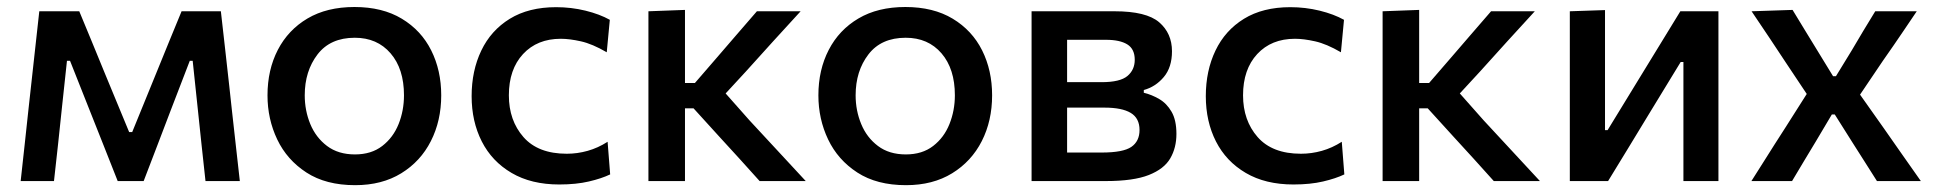

<svg xmlns="http://www.w3.org/2000/svg" viewBox="-20 -530 5666 562"><path d="M40.5 0Q46.5 -54 52.2 -106.8Q58 -159.5 63.5 -211.5L71 -279.5Q77 -333.5 83 -388.2Q89 -443 95 -497H212Q230.5 -452.5 249.2 -407.2Q268 -362 286 -317.5L358 -143.5H367L438 -317.5Q456.5 -363 474.8 -407.8Q493 -452.5 511.5 -497H626.5Q632.5 -444 638.8 -388.2Q645 -332.5 651 -279L658.5 -210Q664 -159.5 670 -106.8Q676 -54 682 0H581.5Q575.5 -53.5 569.8 -107.8Q564 -162 558.5 -215L544 -352H535.5L479.5 -206.5Q460 -155 440.2 -103.5Q420.5 -52 400.5 0H324.5Q304 -52 283.8 -103Q263.5 -154 243.5 -204.5L185 -352H176L161.5 -217Q156 -162.5 150 -108.2Q144 -54 138 0Z M1019.5 12Q934 12 877 -25Q820 -62 791.5 -121.8Q763 -181.5 763 -251Q763 -325.5 793.2 -384Q823.5 -442.5 880.2 -476Q937 -509.5 1017.5 -509.5Q1099.5 -509.5 1156.2 -475.2Q1213 -441 1242.2 -382.5Q1271.5 -324 1271.5 -251Q1271.5 -176.5 1241.2 -117Q1211 -57.5 1154.5 -22.8Q1098 12 1019.5 12ZM1019 -78Q1067 -78 1099 -102.8Q1131 -127.5 1146.8 -167Q1162.5 -206.5 1162.5 -251Q1162.5 -328.5 1123.2 -374Q1084 -419.5 1018.5 -419.5Q947 -419.5 909.5 -370.8Q872 -322 872 -251Q872 -206.5 888.2 -167Q904.5 -127.5 937.2 -102.8Q970 -78 1019 -78Z M1617 10Q1535 10 1477.5 -23.8Q1420 -57.5 1390.2 -116Q1360.5 -174.5 1360.5 -248.5Q1360.5 -323 1388.8 -382Q1417 -441 1472.2 -475Q1527.5 -509 1608 -509Q1652 -509 1693.8 -498.8Q1735.5 -488.5 1765 -472L1756 -377Q1714 -401.5 1680.5 -409Q1647 -416.5 1621.5 -416.5Q1552.5 -416.5 1511 -371.8Q1469.5 -327 1469.5 -251Q1469.5 -177.5 1512.2 -128.8Q1555 -80 1639 -80Q1670 -80 1700.2 -88.5Q1730.5 -97 1758.5 -115L1766 -19.5Q1741 -7.5 1703.8 1.2Q1666.5 10 1617 10Z M1878 0V-497L1985 -501V-287H2014L2078 -361Q2107 -395 2136.8 -429.2Q2166.5 -463.5 2195.5 -497H2323.5Q2283 -453 2243 -409Q2203 -365 2163.5 -321L2104 -256.5L2174 -177.5Q2215 -133 2256.5 -88.5Q2298 -44 2338.5 0H2203.5Q2174 -33 2144.2 -65.8Q2114.5 -98.5 2085 -130.5L2010 -213H1985V0Z M2632 12Q2546.5 12 2489.5 -25Q2432.5 -62 2404 -121.8Q2375.5 -181.5 2375.5 -251Q2375.5 -325.5 2405.8 -384Q2436 -442.5 2492.8 -476Q2549.5 -509.5 2630 -509.5Q2712 -509.5 2768.8 -475.2Q2825.5 -441 2854.8 -382.5Q2884 -324 2884 -251Q2884 -176.5 2853.8 -117Q2823.5 -57.5 2767 -22.8Q2710.5 12 2632 12ZM2631.5 -78Q2679.5 -78 2711.5 -102.8Q2743.5 -127.5 2759.2 -167Q2775 -206.5 2775 -251Q2775 -328.5 2735.8 -374Q2696.5 -419.5 2631 -419.5Q2559.5 -419.5 2522 -370.8Q2484.5 -322 2484.5 -251Q2484.5 -206.5 2500.8 -167Q2517 -127.5 2549.8 -102.8Q2582.5 -78 2631.5 -78Z M2999.5 0V-497H3242.5Q3335.5 -497 3373 -464.8Q3410.5 -432.5 3410.5 -380Q3410.5 -333 3386.5 -304.5Q3362.5 -276 3328 -266.5V-258.5Q3351 -253 3373 -240.2Q3395 -227.5 3409.2 -203Q3423.5 -178.5 3423.5 -138Q3423.5 -97.5 3405.5 -66.5Q3387.5 -35.5 3342.8 -17.8Q3298 0 3216.5 0ZM3217.5 -413.5H3103.5V-289.5H3204.5Q3258.5 -289.5 3280 -307.5Q3301.5 -325.5 3301.5 -355Q3301.5 -386.5 3279.8 -400Q3258 -413.5 3217.5 -413.5ZM3103.5 -83.5H3205Q3267.5 -83.5 3291.5 -100Q3315.5 -116.5 3315.5 -149.5Q3315.5 -184 3289.8 -199.5Q3264 -215 3213 -215H3103.5Z M3766 10Q3684 10 3626.5 -23.8Q3569 -57.5 3539.2 -116Q3509.5 -174.5 3509.5 -248.5Q3509.5 -323 3537.8 -382Q3566 -441 3621.2 -475Q3676.5 -509 3757 -509Q3801 -509 3842.8 -498.8Q3884.5 -488.5 3914 -472L3905 -377Q3863 -401.5 3829.5 -409Q3796 -416.5 3770.5 -416.5Q3701.5 -416.5 3660 -371.8Q3618.5 -327 3618.5 -251Q3618.5 -177.5 3661.2 -128.8Q3704 -80 3788 -80Q3819 -80 3849.2 -88.5Q3879.5 -97 3907.5 -115L3915 -19.5Q3890 -7.5 3852.8 1.2Q3815.5 10 3766 10Z M4027 0V-497L4134 -501V-287H4163L4227 -361Q4256 -395 4285.8 -429.2Q4315.5 -463.5 4344.5 -497H4472.5Q4432 -453 4392 -409Q4352 -365 4312.5 -321L4253 -256.5L4323 -177.5Q4364 -133 4405.5 -88.5Q4447 -44 4487.5 0H4352.5Q4323 -33 4293.2 -65.8Q4263.5 -98.5 4234 -130.5L4159 -213H4134V0Z M4575 0V-497L4678 -500.5V-149H4685.5L4778.5 -301Q4809 -350.5 4839 -399.8Q4869 -449 4898.5 -497H5010V0H4907.5V-348.5H4899.5L4808 -198.5Q4777.5 -148.5 4747.2 -98.5Q4717 -48.5 4687 0Z M5106.5 0Q5128 -34 5144 -59.2Q5160 -84.5 5174.2 -107Q5188.5 -129.5 5205 -155L5268.5 -255L5206.5 -348Q5181.5 -386 5160 -418.2Q5138.5 -450.5 5107 -497L5227 -501Q5247.5 -467.5 5264 -440.2Q5280.5 -413 5299 -383L5345.5 -307H5354L5400.5 -383Q5418 -413 5433.8 -439.2Q5449.5 -465.5 5469 -497H5590.5Q5568.5 -464.5 5552.8 -441.2Q5537 -418 5522.8 -397.2Q5508.5 -376.5 5491 -351.5L5424.5 -253L5494.5 -154Q5520 -117.5 5544 -83.2Q5568 -49 5602.5 0H5474Q5454.5 -30.5 5438.8 -55.5Q5423 -80.5 5403.5 -111L5350.5 -195H5342L5294.5 -115Q5275.5 -83.5 5260 -57.8Q5244.5 -32 5225.5 0Z"/></svg>

Font: Commissioner Medium
Style: Regular
Weight: 500
Designer: Kostas Bartsokas
Foundry: Kostas Bartsokas
Version: Version 1.000; ttfautohint (v1.8.3)